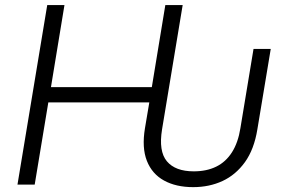

<svg xmlns="http://www.w3.org/2000/svg" viewBox="-20 -748 1155 778"><path d="M762.7 10.3Q693.4 10.3 644.8 -16.4Q596.2 -43 575.2 -96.2Q554.2 -149.4 567.4 -228.5L585 -333H175.8L120.6 0H50.8L171.4 -727.5H241.2L186.5 -395H595.2L649.9 -727.5H720.2L636.7 -224.1Q622.1 -135.3 656.2 -94.5Q690.4 -53.7 765.1 -53.7Q817.4 -53.7 856.2 -72.8Q895 -91.8 919.9 -130.9Q944.8 -169.9 954.1 -228.5L1007.3 -549.8H1077.1L1022.9 -224.1Q1009.8 -143.1 972.7 -91.3Q935.5 -39.6 881.8 -14.6Q828.1 10.3 762.7 10.3Z"/></svg>

Font: Inter Light
Style: Italic
Weight: 300
Italic angle: -9.3988°
Designer: Rasmus Andersson
Foundry: rsms
Version: Version 4.001;git-66647c0bb